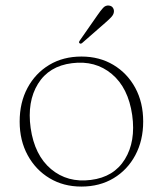

<svg xmlns="http://www.w3.org/2000/svg" viewBox="-20 -678 600 708"><path d="M280.5 -469.5Q346.5 -469.5 398 -438.8Q449.5 -408 478.8 -354Q508 -300 508 -230Q508 -160 479 -105.8Q450 -51.5 398.8 -20.8Q347.5 10 280 10Q214 10 162.8 -20.8Q111.5 -51.5 82 -105.8Q52.5 -160 52.5 -229.5Q52.5 -300 81.5 -354Q110.5 -408 161.8 -438.8Q213 -469.5 280.5 -469.5ZM315 -14.5Q400 -25 440.5 -90.8Q481 -156.5 467.5 -253.5Q453 -354.5 392.2 -405.2Q331.5 -456 245.5 -445Q160.5 -434.5 120 -368.8Q79.5 -303 93 -206Q107.5 -105.5 168.2 -54.5Q229 -3.5 315 -14.5ZM339 -621.5Q351 -639 360.2 -649Q369.5 -659 381.5 -657.5Q391.5 -656.5 396.2 -649.5Q401 -642.5 400 -634Q399 -624.5 390.8 -615.5Q382.5 -606.5 371 -596.5L283 -519.5Q277.5 -515 273.5 -518.5Q269 -521.5 274.5 -529Z"/></svg>

Font: Fraunces 9pt S000 Thin
Style: Regular
Weight: 100
Version: Version 1.000; ttfautohint (v1.8.3)